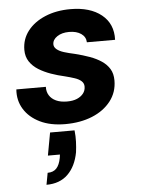

<svg xmlns="http://www.w3.org/2000/svg" viewBox="-55 -551 645 875"><g transform="rotate(-5 267.5 -114.0)"><path d="M232 12Q164 12 116 -11.5Q68 -35 43.5 -75Q19 -115 23 -165H158Q157 -143 167.5 -126Q178 -109 198.5 -99.5Q219 -90 249 -90Q276 -90 294.5 -98Q313 -106 323.5 -119.5Q334 -133 334 -151Q334 -166 323 -176Q312 -186 292.5 -192.5Q273 -199 249 -205Q217 -212 186 -223Q155 -234 130 -249.5Q105 -265 90 -287.5Q75 -310 75 -341Q75 -390 104 -427.5Q133 -465 184 -486.5Q235 -508 300 -508Q390 -508 442 -466Q494 -424 491 -351H362Q361 -376 340 -390.5Q319 -405 285 -405Q252 -405 230.5 -390.5Q209 -376 209 -355Q209 -342 221 -332Q233 -322 254 -315.5Q275 -309 303 -303Q339 -294 369.5 -283Q400 -272 423 -256.5Q446 -241 459 -219.5Q472 -198 472 -167Q472 -113 440.5 -72.5Q409 -32 355 -10Q301 12 232 12ZM122 280 132 226Q158 226 172.5 210.5Q187 195 193 163L195 148H140L159 44H271Q274 71 273 96Q272 121 269 144Q257 208 220 244Q183 280 122 280Z"/></g></svg>

Font: DM Sans 24pt
Style: Bold Italic
Weight: 700
Italic angle: -10°
Designer: Colophon Foundry, Jonny Pinhorn
Foundry: Colophon Foundry
Version: Version 4.004;gftools[0.9.30]